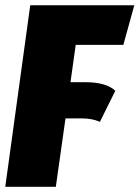

<svg xmlns="http://www.w3.org/2000/svg" viewBox="-28 -716 535 736"><path d="M444.8 -543.9H262.2L242.2 -400.9H299.8Q378.4 -400.9 414.1 -368.2L355 -249Q325.2 -262.2 285.2 -262.2H223.1L186 0H-7.8L87.9 -695.8H486.8Z"/></svg>

Font: Fira Sans Compressed Heavy
Style: Italic
Weight: 900
Width: 3
Italic angle: -8°
Designer: Carrois Corporate & Edenspiekermann AG
Foundry: Carrois Corporate GbR & Edenspiekermann AG
Version: Version 4.203;PS 004.203;hotconv 1.0.88;makeotf.lib2.5.64775